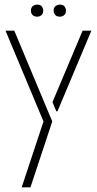

<svg xmlns="http://www.w3.org/2000/svg" viewBox="-20 -636 421 834"><path d="M114.3 -589.8Q114.3 -609.4 133.8 -615.2Q138.7 -616.2 141.6 -616.2Q161.1 -616.2 167 -597.7Q168 -593.8 168 -589.8Q168 -570.3 149.4 -564.5Q145.5 -563.5 141.6 -563.5Q121.1 -563.5 115.2 -582Q114.3 -586.9 114.3 -589.8ZM212.9 -589.8Q212.9 -609.4 232.4 -615.2Q237.3 -616.2 240.2 -616.2Q259.8 -616.2 265.6 -597.7Q266.6 -593.8 266.6 -589.8Q266.6 -570.3 248 -564.5Q244.1 -563.5 240.2 -563.5Q219.7 -563.5 213.9 -582Q212.9 -586.9 212.9 -589.8ZM3.9 -502.9H42L207 -108.4L112.3 177.7H74.2L168.9 -108.4ZM208 -192.4 338.9 -502.9H377L229.5 -152.3H224.6Z"/></svg>

Font: Post No Bills Colombo
Style: Light
Weight: 400
Designer: Kosala Senevirathne, Siva Puranthara, Lasantha Premarathna, Tharique Azeez
Foundry: Mooniak
Version: Version 1.220 ; ttfautohint (v1.5)